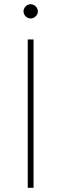

<svg xmlns="http://www.w3.org/2000/svg" viewBox="-20 -890 290 910"><path d="M139 0H111.5V-703H139ZM159.5 -836Q159.5 -829.5 156.8 -823.5Q154 -817.5 149.2 -812.8Q144.5 -808 138.2 -805.2Q132 -802.5 125.5 -802.5Q111.5 -802.5 101.5 -812.8Q91.5 -823 91.5 -836Q91.5 -849.5 101.5 -859.8Q111.5 -870 125.5 -870Q132 -870 138.2 -867.2Q144.5 -864.5 149.2 -859.8Q154 -855 156.8 -848.8Q159.5 -842.5 159.5 -836Z"/></svg>

Font: Lato Thin
Style: Regular
Weight: 200
Designer: Lukasz Dziedzic
Foundry: tyPoland Lukasz Dziedzic
Version: Version 2.007; 2014-02-27